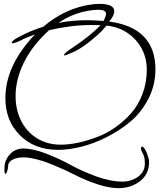

<svg xmlns="http://www.w3.org/2000/svg" viewBox="-20 -704 836 998"><path d="M496 -684Q574 -684 574 -645Q574 -623 547 -592Q788 -560 788 -343Q788 -262 751.5 -191Q715 -120 658.5 -72.5Q602 -25 533 9.5Q464 44 399.5 59.5Q335 75 282 75Q160 75 84 -0.5Q8 -76 8 -194Q8 -364 162 -525Q111 -507 90 -495Q85 -493 81 -491Q77 -489 73 -487Q69 -485 65.5 -484Q62 -483 59 -482Q56 -481 53.5 -480.5Q51 -480 49.5 -479.5Q48 -479 46 -479Q42 -480 41 -482Q41 -493 82 -514Q142 -546 205 -565Q320 -663 457 -681Q459 -681 461 -681.5Q463 -682 465 -682Q467 -682 469.5 -682.5Q472 -683 474 -683Q476 -683 478 -683Q480 -683 482.5 -683Q485 -683 487 -683.5Q489 -684 491.5 -684Q494 -684 496 -684ZM755 138Q755 201 708 237.5Q661 274 596 274Q547 274 485.5 253.5Q424 233 373.5 207Q323 181 258 154Q193 127 142 118Q123 114 103 114Q68 114 45 126Q22 138 22 160Q22 171 17.5 185.5Q13 200 8 200Q3 200 3 171Q3 129 31 98.5Q59 68 100 68Q152 68 221.5 95Q291 122 348.5 154Q406 186 480.5 213Q555 240 617 240Q662 240 697.5 214.5Q733 189 733 145Q733 134 732 125.5Q731 117 729 110.5Q727 104 725.5 100.5Q724 97 720.5 90.5Q717 84 716 82Q710 67 715 59Q717 57 720 58Q732 63 743.5 92.5Q755 122 755 138ZM518 -595Q531 -619 531 -632Q531 -653 493 -653Q489 -653 485 -653Q481 -653 476.5 -652.5Q472 -652 467 -652Q367 -642 284 -585Q354 -599 433 -599Q453 -599 474.5 -598Q496 -597 518 -595ZM61 -206Q61 -133 90 -75.5Q119 -18 172.5 15Q226 48 296 48Q338 48 385 38Q432 28 483 9Q534 -10 580 -42.5Q626 -75 662.5 -116.5Q699 -158 721 -216.5Q743 -275 743 -342Q743 -432 684.5 -496.5Q626 -561 534 -571Q527 -562 509 -543Q491 -524 449.5 -490.5Q408 -457 371 -438Q325 -416 315 -416Q312 -416 312 -417Q312 -427 367 -463Q445 -515 503 -573Q480 -574 455 -574Q398 -574 342 -566.5Q286 -559 235 -547Q147 -467 104 -378.5Q61 -290 61 -206Z"/></svg>

Font: Bilbo Swash Caps
Style: Regular
Weight: 400
Designer: Robert E. Leuschke
Foundry: Robert E. Leuschke
Version: Version 1.003